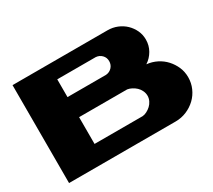

<svg xmlns="http://www.w3.org/2000/svg" viewBox="-132 -945 1320 1189"><g transform="rotate(-30 528.5 -350.0)"><path d="M736.3 -700.2Q773.4 -700.2 805.7 -687Q837.9 -673.8 861.8 -650.9Q885.7 -627.9 899.9 -597.7Q914.1 -567.4 914.1 -532.2Q914.1 -490.2 894 -455.1Q874 -419.9 839.8 -397.5Q878.9 -393.6 912.6 -376.5Q946.3 -359.4 970.7 -332.5Q995.1 -305.7 1009.8 -272Q1024.4 -238.3 1024.4 -199.2Q1024.4 -158.2 1008.3 -121.6Q992.2 -85 963.9 -58.1Q935.5 -31.2 898.4 -15.6Q861.3 0 819.3 0H57.6V-700.2ZM315.4 -322.3V-130.9H659.2Q673.8 -131.8 689.9 -140.1Q706.1 -148.4 719.2 -160.6Q732.4 -172.9 740.7 -189.9Q749 -207 749 -225.6Q749 -244.1 740.7 -261.7Q732.4 -279.3 719.2 -291.5Q706.1 -303.7 689.9 -312Q673.8 -320.3 659.2 -322.3ZM315.4 -592.8V-465.8H590.8Q616.2 -467.8 633.3 -485.8Q650.4 -503.9 650.4 -530.3Q650.4 -555.7 633.3 -573.2Q616.2 -590.8 590.8 -592.8Z"/></g></svg>

Font: Polsku
Style: Regular
Weight: 400
Designer: Sebastien Sanfilippo
Version: Version 1.1